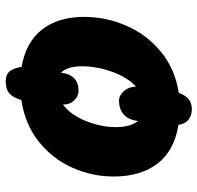

<svg xmlns="http://www.w3.org/2000/svg" viewBox="-30 -616 707 688"><g transform="rotate(90 324.0 -272.5)"><path d="M220 4Q132 -11 86.5 -69Q41 -127 41 -219Q41 -299 73 -372Q105 -445 166.5 -495.5Q228 -546 313 -559Q322 -583 336 -594.5Q350 -606 372 -606Q393 -606 408.5 -594.5Q424 -583 428 -558Q521 -543 567 -482.5Q613 -422 613 -325Q613 -249 581.5 -178Q550 -107 488 -57.5Q426 -8 339 5Q330 35 315 48Q300 61 272 61Q248 61 236.5 47.5Q225 34 220 4ZM307 -200Q325 -200 340.5 -184Q356 -168 355 -144Q392 -171 414 -226Q436 -281 436 -333Q436 -386 414 -413Q410 -379 391 -362Q372 -345 341 -345Q322 -345 306.5 -363Q291 -381 291 -406Q258 -376 238 -321Q218 -266 218 -212Q218 -160 241 -137Q248 -200 307 -200Z"/></g></svg>

Font: Noto Sans Display Black
Style: Italic
Weight: 900
Italic angle: -12°
Designer: Monotype Design team
Foundry: Monotype Imaging Inc.
Version: Version 1.000